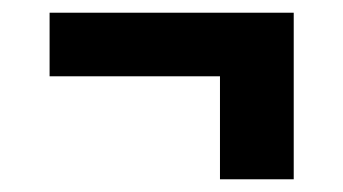

<svg xmlns="http://www.w3.org/2000/svg" viewBox="-20 -410 540 302"><path d="M442 -128H326V-290H58V-390H442Z"/></svg>

Font: iosevka_custom_sans_ss08 XBd
Style: Regular
Weight: 800
Designer: Belleve Invis
Foundry: Belleve Invis
Version: Version 10.3.0; ttfautohint (v1.8.3)